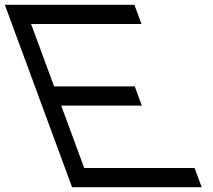

<svg xmlns="http://www.w3.org/2000/svg" viewBox="-213 -760 888 800"><path d="M307.1 -740H347.1L376.6 -660H336.6H-83.4L12.5 -400H308.5H348.5L378 -320H338H42L137.9 -60H557.9H597.9L627.4 20H587.4H127.4H87.4L72.6 -20L-38 -320L-67.5 -400L-178.1 -700L-192.9 -740H-152.9Z"/></svg>

Font: Nordica Plus
Style: NordicaClassicLightOpObl
Weight: 300
Version: Version 1.01